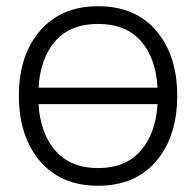

<svg xmlns="http://www.w3.org/2000/svg" viewBox="-20 -575 623 610"><path d="M291.5 -555.2Q410.2 -555.2 476.6 -477.1Q543 -398.9 543 -271Q543 -141.1 476.3 -63Q409.7 15.1 291.5 15.1Q173.3 15.1 106.7 -63.5Q40 -142.1 40 -271Q40 -399.9 107.4 -477.5Q174.8 -555.2 291.5 -555.2ZM102.5 -296.4H480.5Q475.1 -391.6 427 -445.3Q378.9 -499 291.5 -499Q203.6 -499 155.8 -444.6Q107.9 -390.1 102.5 -296.4ZM102.5 -244.1Q108.4 -149.4 157 -95.2Q205.6 -41 291.5 -41Q378.4 -41 426.5 -95.5Q474.6 -149.9 480.5 -244.1Z"/></svg>

Font: Manrope Light
Style: Regular
Weight: 300
Designer: Mikhail Sharanda
Foundry: Mikhail Sharanda
Version: Version 4.505;FEAKit 1.0